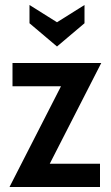

<svg xmlns="http://www.w3.org/2000/svg" viewBox="-20 -748 443 768"><path d="M179 -93H380V0H18L224 -403H30V-496H385ZM98 -655V-728L208 -659L318 -728V-655L208 -562Z"/></svg>

Font: Cabin Condensed SemiBold
Style: Regular
Weight: 600
Width: 3
Designer: Pablo Impallari
Foundry: Pablo Impallari. http://www.impallari.com Igino Marini. http://www.ikern.com
Version: Version 2.200